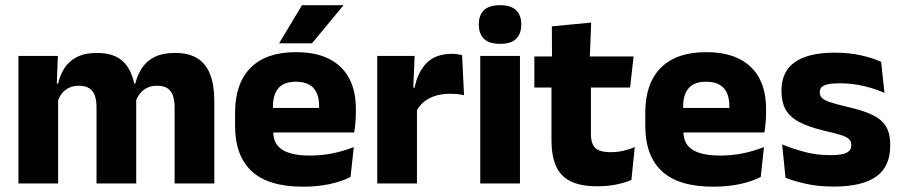

<svg xmlns="http://www.w3.org/2000/svg" viewBox="-20 -707 3474 740"><path d="M806 0H653V-293Q653 -319 646.8 -337.8Q640.5 -356.5 625.8 -366.5Q611 -376.5 585 -376.5Q563 -376.5 546.5 -368.2Q530 -360 519 -345.8Q508 -331.5 502.5 -313.5L488 -385H501.5Q509.5 -418 527 -444.8Q544.5 -471.5 575.5 -487.2Q606.5 -503 655 -503Q707.5 -503 740.8 -482.2Q774 -461.5 790 -420.2Q806 -379 806 -317.5ZM204 0H51V-491.5H203L198 -359L204 -354ZM505 0H352V-293Q352 -319 345.8 -337.8Q339.5 -356.5 324.5 -366.5Q309.5 -376.5 284 -376.5Q261.5 -376.5 245 -368.2Q228.5 -360 217.8 -345.8Q207 -331.5 201.5 -313.5L178 -385H204Q211.5 -418.5 228.8 -445Q246 -471.5 276.5 -487.2Q307 -503 353.5 -503Q422 -503 456.8 -467.8Q491.5 -432.5 500.5 -365.5Q502 -355.5 503.5 -341Q505 -326.5 505 -315Z M1148 12.5Q1014 12.5 950 -47.2Q886 -107 886 -221.5V-272.5Q886 -385.5 946 -445.8Q1006 -506 1120.5 -506Q1197.5 -506 1248.8 -479.8Q1300 -453.5 1325.8 -405Q1351.5 -356.5 1351.5 -288.5V-272Q1351.5 -253 1349.8 -233.2Q1348 -213.5 1345 -196.5H1207Q1209 -225.5 1209.5 -251.2Q1210 -277 1210 -298Q1210 -328.5 1200.5 -349.2Q1191 -370 1171.2 -381Q1151.5 -392 1120.5 -392Q1074.5 -392 1053.2 -367.2Q1032 -342.5 1032 -297V-252L1033 -235.5V-200.5Q1033 -181.5 1039.2 -164.5Q1045.5 -147.5 1061.2 -134.8Q1077 -122 1104.8 -114.8Q1132.5 -107.5 1175.5 -107.5Q1221 -107.5 1263 -116.2Q1305 -125 1343.5 -140L1331 -25Q1297 -7.5 1250.5 2.5Q1204 12.5 1148 12.5ZM1314 -196.5H967V-291H1314ZM1056.5 -541.5 1144 -687H1302.5V-685L1182.5 -540H1056.5Z M1584 -276 1542 -369H1578Q1590 -430 1624.8 -464.8Q1659.5 -499.5 1723 -499.5Q1734 -499.5 1743.2 -498Q1752.5 -496.5 1761 -494.5L1768.5 -340Q1758 -343 1744 -344.2Q1730 -345.5 1715.5 -345.5Q1666.5 -345.5 1633 -327.2Q1599.5 -309 1584 -276ZM1587 0H1434V-491.5H1578L1571.5 -334.5L1587 -332.5Z M1984 0H1831V-491.5H1984ZM1907.5 -538Q1864.5 -538 1845 -557.8Q1825.5 -577.5 1825.5 -611V-614.5Q1825.5 -648 1845 -667.5Q1864.5 -687 1907.5 -687Q1949.5 -687 1969.2 -667.5Q1989 -648 1989 -614.5V-611Q1989 -577 1969.2 -557.5Q1949.5 -538 1907.5 -538Z M2282.5 11Q2217 11 2178.2 -8.8Q2139.5 -28.5 2122.5 -68Q2105.5 -107.5 2105.5 -165.5V-440H2257.5V-190Q2257.5 -154 2273.8 -137.2Q2290 -120.5 2334.5 -120.5Q2359 -120.5 2383 -126Q2407 -131.5 2426.5 -140L2413.5 -13.5Q2388 -2.5 2354.8 4.2Q2321.5 11 2282.5 11ZM2408.5 -369.5H2039.5V-489.5H2422ZM2253 -478.5H2107.5L2107 -605.5L2258.5 -620Z M2729 12.5Q2595 12.5 2531 -47.2Q2467 -107 2467 -221.5V-272.5Q2467 -385.5 2527 -445.8Q2587 -506 2701.5 -506Q2778.5 -506 2829.8 -479.8Q2881 -453.5 2906.8 -405Q2932.5 -356.5 2932.5 -288.5V-272Q2932.5 -253 2930.8 -233.2Q2929 -213.5 2926 -196.5H2788Q2790 -225.5 2790.5 -251.2Q2791 -277 2791 -298Q2791 -328.5 2781.5 -349.2Q2772 -370 2752.2 -381Q2732.5 -392 2701.5 -392Q2655.5 -392 2634.2 -367.2Q2613 -342.5 2613 -297V-252L2614 -235.5V-200.5Q2614 -181.5 2620.2 -164.5Q2626.5 -147.5 2642.2 -134.8Q2658 -122 2685.8 -114.8Q2713.5 -107.5 2756.5 -107.5Q2802 -107.5 2844 -116.2Q2886 -125 2924.5 -140L2912 -25Q2878 -7.5 2831.5 2.5Q2785 12.5 2729 12.5ZM2895 -196.5H2548V-291H2895Z M3193.5 12Q3135 12 3088 1.8Q3041 -8.5 3007.5 -22L2994.5 -150.5Q3033 -134.5 3079.8 -121.8Q3126.5 -109 3181 -109Q3224.5 -109 3242.8 -118.2Q3261 -127.5 3261 -147V-149Q3261 -162.5 3251.8 -171.2Q3242.5 -180 3219.8 -187Q3197 -194 3156 -203.5Q3094.5 -218 3058.5 -237.8Q3022.5 -257.5 3007.2 -286.2Q2992 -315 2992 -354.5V-358.5Q2992 -431.5 3044 -467.8Q3096 -504 3197 -504Q3254 -504 3299.5 -493.5Q3345 -483 3376 -468.5L3389 -349Q3353 -365 3308.8 -375.5Q3264.5 -386 3216 -386Q3186.5 -386 3169.8 -382Q3153 -378 3146.2 -370.5Q3139.5 -363 3139.5 -352V-350.5Q3139.5 -338.5 3147.5 -330Q3155.5 -321.5 3176.8 -314Q3198 -306.5 3238 -297Q3300 -283.5 3338 -266.2Q3376 -249 3393.5 -221.8Q3411 -194.5 3411 -149.5V-145Q3411 -65.5 3357.5 -26.8Q3304 12 3193.5 12Z"/></svg>

Font: Anek Devanagari
Style: Bold
Weight: 700
Designer: Kailash Malviya (Devanagari) & Yesha Goshar (Latin)
Foundry: Ek Type
Version: Version 1.003